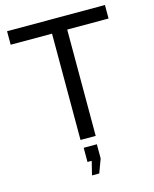

<svg xmlns="http://www.w3.org/2000/svg" viewBox="-133 -798 881 1099"><g transform="rotate(-15 307.0 -248.5)"><path d="M273 213 293 132H268V48H346V132L316 213ZM597 -630H352V0H262V-630H17V-710H597Z"/></g></svg>

Font: Boldmen Medium
Style: Regular
Weight: 400
Designer: Matt McInerney, Pablo Impallari, Rodrigo Fuenzalida
Foundry: LIVING CONCEPT
Version: Version 1.000